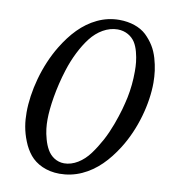

<svg xmlns="http://www.w3.org/2000/svg" viewBox="-88 -796 844 957"><g transform="rotate(10 334.0 -317.5)"><path d="M291 30.8C252.4 30.8 222.2 8.3 205.6 -21C197.3 -35.2 190.4 -52.2 185.1 -71.3C174.3 -109.4 171.9 -139.2 171.9 -169.9C171.9 -230.5 187 -331.1 217.8 -427.2C237.8 -490.7 268.6 -552.7 303.7 -598.1C338.9 -643.1 387.7 -672.9 439 -672.9C480 -672.9 511.2 -651.9 527.8 -626C536.1 -612.8 542.5 -597.2 547.4 -578.6C557.1 -541.5 559.1 -514.2 559.1 -481C559.1 -435.5 554.7 -391.1 545.9 -348.1C542 -329.1 536.6 -308.1 530.3 -284.7C516.6 -237.8 495.6 -174.8 466.3 -120.6C451.7 -93.8 436 -68.4 418.9 -45.4C384.8 1 337.9 30.8 291 30.8ZM276.9 85.9C315.4 85.9 353 78.1 388.7 62C460 29.8 513.2 -26.9 558.6 -98.1C625 -202.6 660.2 -335.9 660.2 -441.9C660.2 -462.4 658.7 -482.4 656.2 -502.4C650.4 -542 639.6 -587.9 616.7 -624.5C605.5 -642.6 591.8 -659.2 576.2 -674.3C544.9 -703.6 496.1 -721.2 439 -721.2C400.4 -721.2 363.8 -712.9 328.6 -696.3C258.3 -663.1 206.5 -605.5 162.1 -533.2C96.7 -426.3 63 -292 63 -187C63 -138.7 69.3 -93.8 89.4 -43.9C99.1 -19 111.8 2.9 127.4 22C158.2 59.1 210.9 85.9 276.9 85.9Z"/></g></svg>

Font: Dancing Script
Style: Regular
Weight: 800
Designer: Pablo Impallari
Foundry: Pablo Impallari
Version: Version 2.001